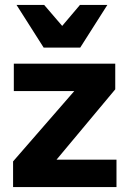

<svg xmlns="http://www.w3.org/2000/svg" viewBox="-20 -758 519 778"><path d="M304 -738H415L305 -565H157L47 -738H159L232 -653ZM452 0H33V-104L281 -389H36V-500H447V-396L209 -111H452Z"/></svg>

Font: CBA Beacon Sans Extra Bold
Style: Regular
Weight: 800
Designer: Wei Huang
Foundry: Wei Huang
Version: Version 1.002